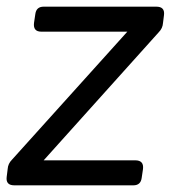

<svg xmlns="http://www.w3.org/2000/svg" viewBox="-32 -556 513 576"><path d="M11 0Q-15 0 -12 -25L-9 -49Q-8 -65 4 -77L350 -461H92Q67 -461 70 -487L74 -514Q77 -536 99 -536H437Q463 -536 460 -511L457 -487Q456 -471 444 -459L99 -75H374Q400 -75 397 -49L393 -22Q390 0 368 0Z"/></svg>

Font: Pitagon Sans Text
Style: Italic
Weight: 400
Italic angle: -8°
Designer: Travis Tran
Foundry: Pitagon
Version: Version 1.001; ttfautohint (v1.8.4.7-5d5b);gftools[0.9.26]